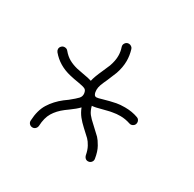

<svg xmlns="http://www.w3.org/2000/svg" viewBox="-82 -735 483 478"><g transform="rotate(30 159.5 -495.5)"><path d="M59.1 -347.7Q53.7 -347.7 50 -351.6Q46.4 -355.5 46.9 -360.8Q48.3 -390.6 60.3 -409.9Q72.3 -429.2 92.3 -444.8L103 -452.6Q118.2 -464.8 123.8 -470.9Q129.4 -477.1 128.4 -485.4Q127.4 -494.1 122.1 -496.8Q116.7 -499.5 101.6 -502Q88.9 -503.9 76.7 -506.8Q41 -515.1 19.5 -541Q16.6 -544.9 16.6 -548.8Q16.6 -553.7 20.3 -557.4Q23.9 -561 28.8 -561Q35.2 -561 38.6 -556.6Q47.9 -545.4 58.3 -539.6Q68.8 -533.7 82.5 -530.3L102.5 -526.4Q118.2 -523.9 127 -521Q129.4 -533.2 140.1 -556.6Q147.5 -572.8 149.4 -578.1Q155.3 -594.7 155.3 -608.9Q155.3 -621.1 151.4 -632.3Q149.4 -638.2 153.1 -643.3Q156.7 -648.4 163.1 -648.4Q167 -648.4 170.4 -646Q173.8 -643.6 174.8 -640.1Q179.7 -624 179.7 -608.4Q179.7 -589.8 172.9 -570.3Q167.5 -556.6 161.6 -543Q155.8 -530.8 153.1 -523.2Q150.4 -515.6 150.4 -508.8Q150.4 -501.5 152.8 -496.6Q154.8 -492.2 159.7 -492.2Q163.6 -492.2 176.3 -496.1Q192.9 -501 210 -504.4Q219.7 -506.3 233.9 -506.3Q254.4 -506.3 271.5 -500Q274.9 -499 277.1 -495.8Q279.3 -492.7 279.3 -488.8Q279.3 -481.9 273.9 -478.5Q268.6 -475.1 263.2 -477.1Q249 -481.9 234.9 -481.9Q223.1 -481.9 213.9 -480Q207 -479 200.7 -477.3Q194.3 -475.6 188 -474.1Q169.4 -468.8 160.2 -468.3Q163.6 -455.1 169.7 -447.3Q175.8 -439.5 187 -429.7Q204.6 -413.6 210 -408.2Q215.3 -402.8 222.7 -389.9Q230 -377 232.9 -357.9Q233.9 -352.5 230.2 -348.1Q226.6 -343.8 220.7 -343.8Q216.3 -343.8 213.1 -346.7Q210 -349.6 209 -354Q206.5 -367.7 201.2 -377.4Q195.8 -387.2 190.4 -392.6Q185.1 -397.9 170.4 -411.1Q160.2 -420.4 152.6 -429.9Q145 -439.5 140.1 -452.1Q131.3 -442.9 116.2 -432.1L106.9 -425.3Q90.3 -412.6 81.3 -397.7Q72.3 -382.8 71.3 -359.4Q70.8 -354.5 67.4 -351.1Q64 -347.7 59.1 -347.7Z"/></g></svg>

Font: Velvelyne Light
Style: Regular
Weight: 200
Designer: Manon Van der Borght et Mariel Nils
Foundry: Velvetyne
Version: Version 1.070